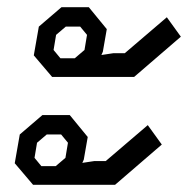

<svg xmlns="http://www.w3.org/2000/svg" viewBox="-20 -538 525 534"><path d="M74 -384 88 -464 151 -518H227L277 -457L266 -394L262 -385L295 -390H327L444 -490L483 -436L353 -324H125ZM188 -376 215 -399 222 -441 203 -464H163L136 -441L129 -399L148 -376ZM21 -84 35 -164 98 -218H174L224 -157L213 -94L209 -85L242 -90H274L391 -190L430 -136L300 -24H72ZM135 -76 162 -99 169 -141 150 -164H110L83 -141L76 -99L95 -76Z"/></svg>

Font: Chakra Petch
Style: Italic
Weight: 400
Italic angle: -10°
Designer: Katatrad Aksorn Co.,Ltd.
Foundry: Cadson Demak Co.,Ltd.
Version: Version 1.000; ttfautohint (v1.6)